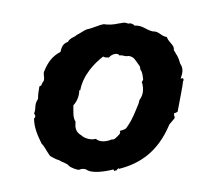

<svg xmlns="http://www.w3.org/2000/svg" viewBox="-67 -609 713 690"><g transform="rotate(10 290.0 -264.5)"><path d="M84 -284C82 -277 79 -275 78 -265L72 -261C72 -245 72 -230 75 -216C64 -190 75 -183 70 -161C73 -159 77 -155 76 -147C78 -155 78 -149 73 -144C79 -110 98 -84 115 -60C129 -50 133 -41 153 -21C156 -20 176 -12 187 -12C203 -5 219 -6 227 3C234 7 261 13 266 9C272 4 282 3 289 4C310 16 358 0 386 -13C391 -4 389 -10 398 -12C395 -15 393 -18 396 -10C400 -20 404 -17 401 -21C406 -21 404 -15 402 -17C478 -50 531 -105 554 -200C555 -213 573 -229 570 -237C564 -244 568 -243 565 -249C572 -252 580 -259 577 -260V-262C577 -309 579 -343 577 -373C577 -366 580 -377 580 -372C576 -372 580 -384 567 -376C571 -400 570 -415 556 -429C545 -453 540 -455 525 -473C525 -492 503 -495 492 -515C470 -514 462 -531 439 -526C412 -527 401 -542 369 -535C373 -537 355 -544 347 -538C332 -543 321 -534 314 -533C295 -525 277 -521 261 -521C242 -514 225 -500 204 -492C193 -485 190 -480 171 -465C168 -458 150 -452 145 -436C130 -427 126 -417 125 -396C99 -375 88 -354 80 -319C76 -305 85 -300 84 -284ZM215 -273C218 -271 215 -270 219 -272C219 -327 252 -377 279 -406C294 -402 287 -406 300 -406C308 -422 330 -429 336 -420C351 -425 351 -418 369 -424C389 -425 396 -412 414 -395C418 -390 415 -393 419 -383C429 -374 431 -361 435 -349C435 -349 429 -336 434 -336C443 -314 445 -296 435 -276L434 -269V-263C426 -228 423 -206 409 -175C405 -163 400 -161 384 -153C392 -143 379 -143 387 -144C375 -126 371 -118 361 -118C345 -107 320 -100 305 -110C302 -110 289 -104 296 -107C279 -103 260 -107 252 -113C228 -122 224 -136 222 -158C209 -173 209 -189 204 -215C216 -233 219 -256 215 -273Z"/></g></svg>

Font: Asimov Print
Style: DIt
Weight: 250
Width: 0
Designer: Google
Version: Version 2.000980: 2014